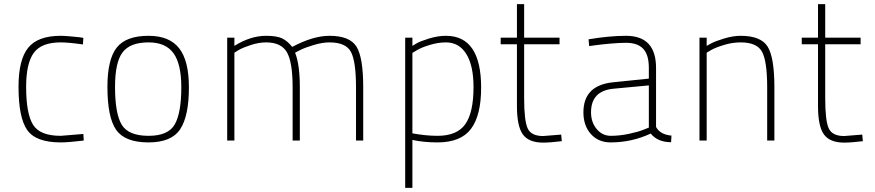

<svg xmlns="http://www.w3.org/2000/svg" viewBox="-20 -683 4253 933"><path d="M275 -509Q292 -509 319.5 -506.5Q347 -504 366 -502L385 -499L383 -467Q313 -477 275 -477Q181 -477 144 -426Q107 -375 107 -261Q107 -131 140.5 -77Q174 -23 275 -23L385 -32L387 0Q313 9 275 9Q154 9 112 -51.5Q70 -112 70 -261Q70 -393 117 -451Q164 -509 275 -509Z M702 -509Q803 -509 850.5 -448.5Q898 -388 898 -259Q898 -119 855.5 -55Q813 9 702 9Q587 9 544.5 -52Q502 -113 502 -261Q502 -394 547 -451.5Q592 -509 702 -509ZM702 -23Q798 -23 829.5 -79Q861 -135 861 -259Q861 -372 823 -424.5Q785 -477 702 -477Q612 -477 575.5 -428.5Q539 -380 539 -261Q539 -131 571.5 -77Q604 -23 702 -23Z M1119 0H1084V-500H1119V-460Q1197 -509 1273 -509Q1325 -509 1351 -496.5Q1377 -484 1400 -455Q1501 -509 1581 -509Q1680 -509 1712.5 -456Q1745 -403 1745 -260V0H1710V-258Q1710 -384 1685.5 -430.5Q1661 -477 1581 -477Q1547 -477 1505 -464.5Q1463 -452 1439 -440L1414 -427Q1437 -369 1437 -260V0H1402V-258Q1402 -380 1374.5 -428.5Q1347 -477 1273 -477Q1238 -477 1199.5 -464.5Q1161 -452 1140 -440L1119 -427Z M1949 230V-500H1984V-460Q1992 -465 2006.5 -473.5Q2021 -482 2064 -495.5Q2107 -509 2147 -509Q2318 -509 2318 -257Q2318 -122 2268.5 -56.5Q2219 9 2106 9Q2039 9 1984 -3V230ZM2147 -477Q2109 -477 2068 -464.5Q2027 -452 2006 -439L1984 -426V-35Q2050 -23 2106 -23Q2201 -23 2241 -79.5Q2281 -136 2281 -260Q2281 -364 2246 -420.5Q2211 -477 2147 -477Z M2699 -468H2527V-206Q2527 -97 2544 -59.5Q2561 -22 2619 -22L2707 -29L2710 3Q2654 10 2619 10Q2550 10 2521 -29.5Q2492 -69 2492 -168V-468H2413V-500H2492V-663H2527V-500H2699Z M3168 -353V-66Q3188 -29 3243 -24L3241 8Q3176 8 3142 -34Q3050 9 2947 9Q2888 9 2851.5 -31.5Q2815 -72 2815 -137Q2815 -268 2958 -283L3133 -301V-353Q3133 -417 3105.5 -446Q3078 -475 3022 -475Q2990 -475 2945 -471Q2900 -467 2872 -463L2843 -459L2840 -492Q2942 -509 3022 -509Q3168 -509 3168 -353ZM3133 -268 2962 -252Q2852 -242 2852 -137Q2852 -89 2879.5 -56Q2907 -23 2948 -23Q2992 -23 3038 -33Q3084 -43 3108 -53L3133 -63Z M3414 0H3379V-500H3414V-460Q3423 -465 3438.5 -473.5Q3454 -482 3497.5 -495.5Q3541 -509 3579 -509Q3678 -509 3710.5 -456Q3743 -403 3743 -260V0H3708V-258Q3708 -384 3683.5 -430.5Q3659 -477 3579 -477Q3539 -477 3498 -464.5Q3457 -452 3436 -440L3414 -427Z M4162 -468H3990V-206Q3990 -97 4007 -59.5Q4024 -22 4082 -22L4170 -29L4173 3Q4117 10 4082 10Q4013 10 3984 -29.5Q3955 -69 3955 -168V-468H3876V-500H3955V-663H3990V-500H4162Z"/></svg>

Font: TypoPRO Titillium Maps
Style: 1 wt
Weight: 100
Designer: Campivisivi
Foundry: Accademia di Belle Arti di Urbino and students of MA course of Visual design
Version: Version 001.001